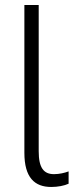

<svg xmlns="http://www.w3.org/2000/svg" viewBox="-20 -734 304 764"><path d="M184 10C210 10 236 5 253 -3V-52C237 -46 216 -41 195 -41C154 -41 134 -66 134 -132V-714H77V-126C77 -27 118 10 184 10Z"/></svg>

Font: Noto Sans Display SemiCondensed Light
Style: Regular
Weight: 300
Width: 4
Designer: Monotype Design Team
Foundry: Monotype Imaging Inc.
Version: Version 1.900